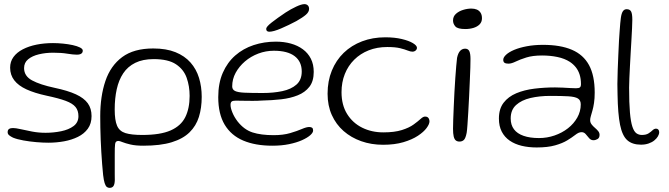

<svg xmlns="http://www.w3.org/2000/svg" viewBox="-20 -675 3238 929"><path d="M214 15.5Q188.5 15.5 156 12.8Q123.5 10 93 4.5Q62.5 -1 43 -9Q31.5 -14.5 24.2 -20.5Q17 -26.5 17 -35.5Q17 -46.5 23.8 -51Q30.5 -55.5 43 -55.5Q56 -55.5 80 -50Q104 -44.5 135.2 -38.5Q166.5 -32.5 200.5 -32.5Q239 -32.5 275.8 -40Q312.5 -47.5 336 -65Q359.5 -82.5 359.5 -113Q359.5 -140 345.5 -157.2Q331.5 -174.5 298 -187Q264.5 -199.5 205.5 -212Q147.5 -224.5 108.2 -242.5Q69 -260.5 49 -286.5Q29 -312.5 29 -347.5Q29 -377 45.2 -399.2Q61.5 -421.5 90.5 -436.5Q119.5 -451.5 156.8 -459Q194 -466.5 236.5 -466.5Q260 -466.5 285 -464Q310 -461.5 331.8 -456.8Q353.5 -452 367 -445.2Q380.5 -438.5 380.5 -430Q380.5 -423 377 -418.8Q373.5 -414.5 367.2 -412.5Q361 -410.5 352 -410.5Q334 -410.5 305.8 -415.2Q277.5 -420 237.5 -420Q200.5 -420 168.2 -412.2Q136 -404.5 116.2 -388.2Q96.5 -372 96.5 -345.5Q96.5 -307 135.2 -286Q174 -265 244.5 -250Q308.5 -236.5 347.5 -218.5Q386.5 -200.5 404.8 -175.2Q423 -150 423 -113.5Q423 -77 405 -52.2Q387 -27.5 357 -12.8Q327 2 289.8 8.8Q252.5 15.5 214 15.5Z M510 234Q502 234 496.2 229Q490.5 224 486.2 210.5Q482 197 479 172Q476.5 147 474.2 118.8Q472 90.5 470.2 60.8Q468.5 31 467.2 0.8Q466 -29.5 465.5 -58Q465 -86.5 465 -113Q465 -209 490 -283Q515 -357 571.2 -398.8Q627.5 -440.5 721.5 -440.5Q784.5 -440.5 829 -422.5Q873.5 -404.5 901.8 -372.5Q930 -340.5 943 -298Q956 -255.5 956 -206.5Q956 -153 942.5 -109.5Q929 -66 897.2 -34.8Q865.5 -3.5 811 13.2Q756.5 30 673.5 30Q636 30 611.5 24.2Q587 18.5 573 12.8Q559 7 553.5 7Q544 7 540 12.8Q536 18.5 535.5 42Q535 52 535.2 73.8Q535.5 95.5 535.2 120.8Q535 146 535.2 167Q535.5 188 535.5 196.5Q535 216.5 529 225.2Q523 234 510 234ZM668.5 -22Q756 -22 805.8 -44Q855.5 -66 876.5 -108.2Q897.5 -150.5 897.5 -211Q897.5 -258 883.2 -298.5Q869 -339 831.5 -364Q794 -389 723.5 -389Q671 -389 634.5 -371Q598 -353 576.2 -320.2Q554.5 -287.5 544.8 -243.2Q535 -199 535 -145.5Q535 -93 546.5 -66.5Q558 -40 587 -31Q616 -22 668.5 -22Z M1298 30Q1215.5 30 1157 5.2Q1098.5 -19.5 1067.2 -71.5Q1036 -123.5 1036 -205Q1036 -272.5 1058 -322.8Q1080 -373 1118.2 -406.5Q1156.5 -440 1207.2 -456.8Q1258 -473.5 1315 -473.5Q1354 -473.5 1387.2 -464.2Q1420.5 -455 1445.5 -436.5Q1470.5 -418 1484.2 -390.8Q1498 -363.5 1498 -327Q1498 -282 1477 -255Q1456 -228 1420.5 -213.8Q1385 -199.5 1340.2 -194.5Q1295.5 -189.5 1247.5 -188.5Q1228 -187 1202.2 -187Q1176.5 -187 1153.8 -187.5Q1131 -188 1120.5 -188Q1106 -188 1100.8 -183.5Q1095.5 -179 1095.5 -167.5Q1095.5 -152.5 1104.5 -130.5Q1113.5 -108.5 1129.5 -87.5Q1161 -47.5 1202 -34.2Q1243 -21 1304 -21Q1350 -21 1384 -31Q1418 -41 1440.5 -50.8Q1463 -60.5 1476 -60.5Q1485.5 -60.5 1490.2 -56.8Q1495 -53 1495 -43.5Q1495 -33 1480.8 -20.5Q1466.5 -8 1440.8 3.5Q1415 15 1378.8 22.5Q1342.5 30 1298 30ZM1251 -225Q1303 -225 1345.8 -234Q1388.5 -243 1414.2 -265.5Q1440 -288 1440 -329Q1440 -377 1405.8 -403.2Q1371.5 -429.5 1305 -429.5Q1266 -429.5 1229.8 -415.8Q1193.5 -402 1165.2 -377.8Q1137 -353.5 1120.2 -322.8Q1103.5 -292 1103.5 -257Q1103.5 -241.5 1117.2 -234.8Q1131 -228 1163.2 -226.5Q1195.5 -225 1251 -225ZM1283 -521.5Q1276 -521.5 1272 -524.8Q1268 -528 1268 -535.5Q1268 -545.5 1294.5 -566.2Q1321 -587 1362 -614.5Q1387.5 -631 1413.2 -643Q1439 -655 1453 -655Q1463 -655 1469.2 -649Q1475.5 -643 1475.5 -632Q1475.5 -617 1460.2 -603.8Q1445 -590.5 1414 -573Q1377.5 -553.5 1340.2 -537.5Q1303 -521.5 1283 -521.5Z M1833.5 25.5Q1776.5 25.5 1727.8 8.2Q1679 -9 1642.5 -41Q1606 -73 1585.5 -118.5Q1565 -164 1565 -221.5Q1565 -283 1585.5 -333.2Q1606 -383.5 1643.2 -419.5Q1680.5 -455.5 1731.8 -475Q1783 -494.5 1844 -494.5Q1889.5 -494.5 1924 -486.2Q1958.5 -478 1978 -466.2Q1997.5 -454.5 1997.5 -443.5Q1997.5 -438.5 1994.5 -434.2Q1991.5 -430 1986.5 -427.5Q1981.5 -425 1975.5 -425Q1966 -425 1952.5 -430.5Q1939 -436 1915.8 -441.8Q1892.5 -447.5 1854 -447.5Q1804.5 -447.5 1764 -431.5Q1723.5 -415.5 1694 -386.2Q1664.5 -357 1648.5 -317Q1632.5 -277 1632.5 -229Q1632.5 -167 1659.5 -123.5Q1686.5 -80 1732.5 -57.2Q1778.5 -34.5 1834.5 -34.5Q1889 -34.5 1924.5 -45.8Q1960 -57 1981.2 -72.5Q2002.5 -88 2015 -99.5Q2027.5 -111 2036.5 -111Q2045.5 -111 2050 -107.2Q2054.5 -103.5 2056.2 -98Q2058 -92.5 2058 -87.5Q2058 -74.5 2044 -55.5Q2030 -36.5 2002 -18Q1974 0.5 1931.8 13Q1889.5 25.5 1833.5 25.5Z M2203 10Q2192.5 10 2185.5 4.5Q2178.5 -1 2175.2 -14.8Q2172 -28.5 2172 -52Q2172 -69.5 2173 -97.5Q2174 -125.5 2175.5 -159.5Q2177 -193.5 2178.8 -229Q2180.5 -264.5 2183 -297.2Q2185.5 -330 2187.5 -355.5Q2189.5 -381 2191.5 -395Q2196.5 -418.5 2206.5 -429Q2216.5 -439.5 2230.5 -439.5Q2245 -439.5 2250.8 -427.5Q2256.5 -415.5 2256.5 -389.5Q2256.5 -376.5 2255.8 -348.2Q2255 -320 2253.2 -283.5Q2251.5 -247 2249.8 -208Q2248 -169 2245.8 -133.2Q2243.5 -97.5 2241.8 -70.8Q2240 -44 2238 -32.5Q2233 -6.5 2224.8 1.8Q2216.5 10 2203 10ZM2231.5 -534.5Q2194.5 -534.5 2183.2 -547.2Q2172 -560 2172 -576Q2172 -595.5 2186.2 -608.2Q2200.5 -621 2221 -627.2Q2241.5 -633.5 2261 -633.5Q2275.5 -633.5 2287 -628.8Q2298.5 -624 2305.2 -613.5Q2312 -603 2312 -586.5Q2312 -569 2301 -557.5Q2290 -546 2271.5 -540.2Q2253 -534.5 2231.5 -534.5Z M2576.5 38.5Q2537.5 38.5 2504.2 30.5Q2471 22.5 2446.2 5.5Q2421.5 -11.5 2407.8 -38Q2394 -64.5 2394 -101.5Q2394 -148.5 2416.8 -178Q2439.5 -207.5 2478.2 -223.8Q2517 -240 2565.5 -246Q2614 -252 2665.5 -252Q2683.5 -252 2702.5 -251Q2721.5 -250 2738.5 -249Q2755.5 -248 2767 -248Q2781 -248 2786 -252.2Q2791 -256.5 2791 -268Q2791 -294 2784.5 -314.2Q2778 -334.5 2766 -349.5Q2754 -364.5 2737.5 -375.5Q2712 -392 2677.2 -399.2Q2642.5 -406.5 2603 -406.5Q2557.5 -406.5 2526.5 -396.8Q2495.5 -387 2475 -377Q2454.5 -367 2440.5 -367Q2427.5 -367 2421.2 -371.2Q2415 -375.5 2415 -385.5Q2415 -397.5 2428.8 -410.2Q2442.5 -423 2468 -433.8Q2493.5 -444.5 2529 -451.2Q2564.5 -458 2607.5 -458Q2691.5 -458 2747 -434.2Q2802.5 -410.5 2830 -360Q2857.5 -309.5 2857.5 -227Q2857.5 -198.5 2854.2 -177Q2851 -155.5 2846.5 -140Q2842 -124.5 2838.8 -113.2Q2835.5 -102 2835.5 -93.5Q2835.5 -82.5 2842.2 -73.5Q2849 -64.5 2858.2 -56.8Q2867.5 -49 2874.2 -40.8Q2881 -32.5 2881 -22.5Q2881 -8 2871.2 -2.2Q2861.5 3.5 2851.5 3.5Q2839 3.5 2830.5 -6.5Q2822 -16.5 2814 -26Q2806 -35.5 2794 -35.5Q2787 -35.5 2779.8 -32.5Q2772.5 -29.5 2761 -20.5Q2747 -9.5 2724.5 4.2Q2702 18 2666.2 28.2Q2630.5 38.5 2576.5 38.5ZM2588 -7Q2627 -7 2663.2 -19.5Q2699.5 -32 2728 -54.2Q2756.5 -76.5 2773.2 -106.2Q2790 -136 2790 -170Q2790 -190 2776.2 -198.5Q2762.5 -207 2730.2 -209Q2698 -211 2642.5 -211Q2590 -211 2546.5 -200.8Q2503 -190.5 2477 -166.8Q2451 -143 2451 -102Q2451 -70.5 2466.8 -49.5Q2482.5 -28.5 2513.2 -17.8Q2544 -7 2588 -7Z M3081.5 25Q3039.5 25 3015.2 3.5Q2991 -18 2980.2 -71Q2969.5 -124 2968 -218Q2967 -237.5 2967.2 -268.5Q2967.5 -299.5 2968.8 -336.5Q2970 -373.5 2971.8 -410Q2973.5 -446.5 2975 -478Q2976.5 -509.5 2978.5 -529Q2981 -566 2984 -588.2Q2987 -610.5 2993.8 -620.5Q3000.5 -630.5 3012 -630.5Q3027.5 -630.5 3033.5 -619.5Q3039.5 -608.5 3039.5 -579.5Q3039.5 -563.5 3038.2 -538Q3037 -512.5 3035.2 -481.8Q3033.5 -451 3031.5 -418.2Q3029.5 -385.5 3028 -354Q3026.5 -322.5 3025.2 -296Q3024 -269.5 3024 -251Q3024 -176 3028 -130.5Q3032 -85 3040 -61.5Q3048 -38 3059.5 -30Q3071 -22 3085.5 -22Q3106 -22 3117.8 -29.5Q3129.5 -37 3137.5 -44.8Q3145.5 -52.5 3154.5 -52.5Q3161.5 -52.5 3165.5 -47.8Q3169.5 -43 3169.5 -35.5Q3169.5 -26 3163.5 -15.5Q3157.5 -5 3146.2 4.2Q3135 13.5 3118.5 19.2Q3102 25 3081.5 25Z"/></svg>

Font: Gluten ExtraLight
Style: Regular
Weight: 250
Designer: Tyler Finck
Foundry: Etcetera Type Company
Version: Version 1.300